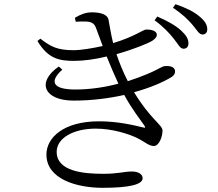

<svg xmlns="http://www.w3.org/2000/svg" viewBox="-20 -846 1040 918"><path d="M810 -662C831 -636 841 -613 857 -613C872 -613 881 -622 881 -639C881 -659 871 -677 846 -700C821 -723 783 -745 732 -767L719 -749C762 -718 790 -687 810 -662ZM899 -729C921 -704 931 -681 948 -681C962 -681 971 -690 971 -706C971 -727 960 -746 933 -768C909 -789 871 -808 819 -826L807 -809C853 -778 877 -754 899 -729ZM663 -237C616 -248 544 -266 453 -266C284 -266 202 -188 202 -107C202 10 346 52 471 52C600 52 662 36 662 6C662 -13 641 -26 611 -26C572 -26 548 -15 473 -15C378 -15 251 -27 251 -120C251 -186 331 -231 438 -231C520 -231 599 -204 636 -186C676 -166 691 -148 716 -148C740 -148 757 -191 757 -222C757 -249 699 -276 621 -405C697 -426 757 -452 794 -474C813 -484 817 -495 817 -505C817 -525 795 -532 770 -530C754 -530 743 -516 679 -490C653 -479 623 -468 591 -458C567 -505 550 -548 537 -587C618 -610 687 -638 708 -651C723 -661 730 -670 730 -680C729 -699 703 -705 680 -705C664 -705 625 -671 521 -640C511 -679 505 -719 499 -751C494 -779 456 -787 420 -787C390 -787 367 -778 338 -761L342 -742C359 -743 376 -744 393 -743C424 -741 433 -730 441 -707L471 -626C421 -615 367 -606 331 -606C252 -606 222 -624 173 -661L159 -650C211 -563 266 -555 335 -555C383 -555 438 -563 490 -576C509 -529 528 -485 546 -446C483 -429 411 -418 340 -418C229 -418 216 -458 278 -513L261 -528C152 -452 192 -365 332 -365C420 -365 502 -376 574 -392C612 -322 653 -271 670 -246C676 -236 676 -233 663 -237Z"/></svg>

Font: Harano Aji Mincho K1
Style: Regular
Weight: 400
Foundry: Masamichi Hosoda
Version: HaranoAjiMinchoK1-Regular version 20230610;ttx 4.39.4